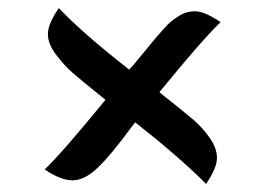

<svg xmlns="http://www.w3.org/2000/svg" viewBox="-20 -593 660 477"><path d="M91 -172Q135 -214 242 -345L231 -354Q181 -394 160 -412.5Q139 -431 119 -457.5Q99 -484 99 -508.5Q99 -533 126 -573Q187 -509 301 -420L311 -431Q322 -444 339.5 -465.5Q357 -487 365 -496.5Q373 -506 385.5 -520Q398 -534 405.5 -540Q413 -546 424 -553Q442 -565 465 -565Q488 -565 528 -538Q483 -495 376 -364L387 -355Q439 -314 461 -295Q483 -276 501 -250.5Q519 -225 519 -200.5Q519 -176 492 -136Q429 -200 316 -289L308 -279Q256 -208 223 -176.5Q190 -145 160.5 -145Q131 -145 91 -172Z"/></svg>

Font: Merienda
Style: Regular
Weight: 400
Designer: Eduardo Rodriguez Tunni
Foundry: Eduardo Rodriguez Tunni
Version: Version 1.001